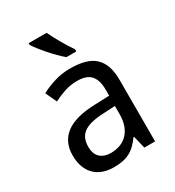

<svg xmlns="http://www.w3.org/2000/svg" viewBox="-186 -874 903 992"><g transform="rotate(-30 265.5 -378.0)"><path d="M387.2 0 369.1 -74.2H365.2Q349.1 -52.2 333 -36.4Q316.9 -20.5 297.9 -10.3Q278.8 0 255.4 4.9Q231.9 9.8 201.2 9.8Q167.5 9.8 139.2 0.2Q110.8 -9.3 90.1 -29.1Q69.3 -48.8 57.6 -78.9Q45.9 -108.9 45.9 -149.9Q45.9 -230 102.3 -272.9Q158.7 -315.9 273.9 -319.8L363.8 -323.2V-356.9Q363.8 -389.6 356.7 -411.6Q349.6 -433.6 336.2 -447Q322.8 -460.4 303 -466.3Q283.2 -472.2 257.8 -472.2Q217.3 -472.2 182.4 -460.4Q147.5 -448.7 115.2 -432.1L84 -499Q120.1 -518.6 164.6 -532.2Q209 -545.9 257.8 -545.9Q307.6 -545.9 344 -535.9Q380.4 -525.9 404.1 -504.2Q427.7 -482.4 439.5 -448.7Q451.2 -415 451.2 -367.2V0ZM224.1 -62Q253.9 -62 279.3 -71.3Q304.7 -80.6 323.2 -99.4Q341.8 -118.2 352.3 -146.7Q362.8 -175.3 362.8 -213.9V-262.2L293 -258.8Q249 -256.8 219.2 -249Q189.5 -241.2 171.6 -227.3Q153.8 -213.4 146 -193.6Q138.2 -173.8 138.2 -148.9Q138.2 -104 161.9 -83Q185.5 -62 224.1 -62ZM331.1 -606H272.5Q255.4 -619.6 235.4 -639.9Q215.3 -660.2 196.5 -681.6Q177.7 -703.1 162.4 -722.9Q147 -742.7 139.2 -755.9V-766.1H246.1Q253.9 -749.5 264.4 -729.7Q274.9 -710 286.1 -690.2Q297.4 -670.4 309.1 -651.9Q320.8 -633.3 331.1 -619.1Z"/></g></svg>

Font: Genotype
Style: Regular
Weight: 400
Foundry: Ascender Corporation
Version: Version 1.00